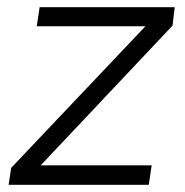

<svg xmlns="http://www.w3.org/2000/svg" viewBox="-20 -513 513 533"><path d="M4 0 11 -47 395 -452 399 -440H82L90 -493H465L459 -442L76 -36L73 -54H401L393 0Z"/></svg>

Font: Hanken Grotesk Light
Style: Italic
Weight: 300
Italic angle: -8°
Designer: Alfredo Marco Pradil
Foundry: Hanken Design Co.
Version: Version 3.013